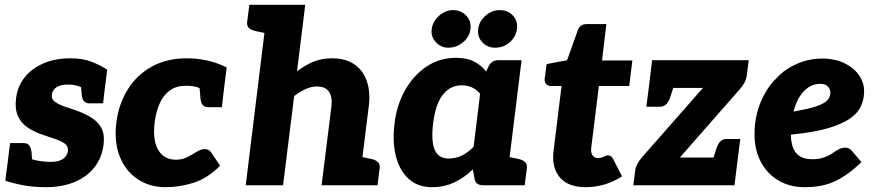

<svg xmlns="http://www.w3.org/2000/svg" viewBox="-20 -769 3635 797"><path d="M170 8Q119 8 76.5 0Q34 -8 2 -19L14 -111L87 -122Q95 -111 127.5 -104Q160 -97 191 -97Q223 -97 241 -109Q259 -121 262 -142Q264 -163 246.5 -174.5Q229 -186 202 -194.5Q175 -203 150 -212Q117 -224 91.5 -242Q66 -260 53.5 -289.5Q41 -319 47 -363Q53 -411 82.5 -448Q112 -485 160.5 -506Q209 -527 272 -527Q324 -527 360.5 -512.5Q397 -498 425 -480L417 -415L344 -396Q328 -402 309 -410Q290 -418 261 -418Q242 -418 227.5 -413Q213 -408 205 -398.5Q197 -389 195 -375Q193 -356 210.5 -344.5Q228 -333 255 -324.5Q282 -316 308 -306Q339 -294 364 -277.5Q389 -261 402 -235Q415 -209 410 -169Q403 -114 372 -74.5Q341 -35 289.5 -13.5Q238 8 170 8ZM313 -447 417 -418 408 -340H352Q335 -340 327.5 -350.5Q320 -361 319 -379ZM116 -68 12 -97 22 -175H78Q95 -175 102 -164.5Q109 -154 111 -136Z M668 8Q601 8 551 -25.5Q501 -59 477 -119.5Q453 -180 463 -261Q473 -338 510.5 -398Q548 -458 610 -492.5Q672 -527 755 -527Q798 -527 839.5 -518Q881 -509 921 -489L910 -402L835 -385Q817 -401 799 -407Q781 -413 751 -413Q712 -413 685.5 -394Q659 -375 643.5 -341Q628 -307 622 -261Q613 -186 637 -146Q661 -106 711 -106Q737 -106 758 -117Q779 -128 796.5 -139Q814 -150 830 -150Q847 -150 856 -137L894 -81Q839 -27 781 -9.5Q723 8 668 8ZM806 -431 910 -402 901 -324H845Q828 -324 820.5 -334.5Q813 -345 812 -363Z M1000 0 1092 -749H1247L1213 -473Q1244 -497 1279 -512Q1314 -527 1359 -527Q1415 -527 1451.5 -501.5Q1488 -476 1503 -431.5Q1518 -387 1511 -330L1470 0H1315L1356 -330Q1360 -368 1345 -389Q1330 -410 1296 -410Q1272 -410 1248 -399Q1224 -388 1201 -370L1155 0ZM1450 0 1479 -118 1522 -109Q1539 -105 1548.5 -96.5Q1558 -88 1556 -71L1547 0ZM1112 -749 1084 -631 1041 -640Q1023 -644 1013.5 -652.5Q1004 -661 1006 -678L1015 -749Z M1773 8Q1715 8 1677 -26Q1639 -60 1623.5 -120Q1608 -180 1618 -258Q1627 -334 1662 -395.5Q1697 -457 1751 -493Q1805 -529 1873 -529Q1917 -529 1947 -514Q1977 -499 1998 -472L2008 -493Q2020 -519 2049 -519H2145L2081 0H1985Q1955 0 1950 -26L1943 -66Q1908 -32 1866 -12Q1824 8 1773 8ZM1842 -111Q1873 -111 1898.5 -124Q1924 -137 1946 -160L1973 -380Q1957 -399 1937.5 -407Q1918 -415 1896 -415Q1864 -415 1839.5 -397Q1815 -379 1799.5 -344Q1784 -309 1778 -258Q1769 -186 1784 -148.5Q1799 -111 1842 -111ZM2061 0 2090 -118 2133 -109Q2150 -105 2159.5 -96.5Q2169 -88 2167 -71L2158 0ZM1933 -648Q1929 -616 1902 -593.5Q1875 -571 1841 -571Q1810 -571 1789 -594Q1768 -617 1772 -648Q1776 -680 1802.5 -703.5Q1829 -727 1860 -727Q1894 -727 1915.5 -704Q1937 -681 1933 -648ZM2126 -649Q2122 -616 2096 -593.5Q2070 -571 2035 -571Q2003 -571 1982 -593.5Q1961 -616 1965 -649Q1969 -681 1995.5 -704Q2022 -727 2054 -727Q2089 -727 2109.5 -704Q2130 -681 2126 -649Z M2411 8Q2338 8 2303.5 -33Q2269 -74 2278 -144L2311 -412H2267Q2255 -412 2247.5 -419.5Q2240 -427 2241 -442L2249 -503L2334 -519L2379 -645Q2388 -669 2416 -669H2497L2479 -518H2605L2592 -412H2466L2434 -154Q2432 -136 2439.5 -124.5Q2447 -113 2463 -113Q2474 -113 2481 -116Q2488 -119 2493 -121.5Q2498 -124 2505 -124Q2517 -124 2524 -111L2562 -37Q2529 -15 2490 -3.5Q2451 8 2411 8Z M2609 0 2617 -63Q2618 -73 2625 -87Q2632 -101 2643 -114L2898 -404H2673L2687 -519H3088L3080 -457Q3078 -441 3070.5 -426.5Q3063 -412 3053 -401L2802 -115H3043L3029 0ZM2784 -433 2762 -365Q2756 -347 2746 -336.5Q2736 -326 2719 -326H2663L2673 -404ZM2932 -85 2954 -153Q2960 -171 2969.5 -181.5Q2979 -192 2997 -192H3053L3043 -114Z M3321 8Q3258 8 3211 -20Q3164 -48 3138 -97.5Q3112 -147 3112 -212Q3112 -232 3114 -252.5Q3116 -273 3121 -293Q3130 -332 3147.5 -367Q3165 -402 3190 -431Q3203 -445 3216.5 -458Q3230 -471 3246 -481Q3277 -502 3314.5 -514Q3352 -526 3394 -526Q3444 -526 3483.5 -507.5Q3523 -489 3545 -458Q3567 -427 3567 -391Q3567 -356 3553 -326.5Q3539 -297 3504 -274Q3480 -259 3446.5 -246.5Q3413 -234 3367.5 -225Q3322 -216 3263 -210Q3263 -203 3263.5 -196Q3264 -189 3265 -183Q3271 -144 3292.5 -126Q3314 -108 3352 -108Q3378 -108 3399 -115Q3420 -122 3434 -132Q3443 -138 3451.5 -143.5Q3460 -149 3469 -152.5Q3478 -156 3489 -156Q3505 -156 3516 -143L3556 -96Q3501 -43 3448 -17.5Q3395 8 3321 8ZM3274 -306Q3302 -311 3325.5 -316Q3349 -321 3366.5 -327Q3384 -333 3397 -340Q3412 -348 3419.5 -359.5Q3427 -371 3427 -385Q3427 -398 3417 -409.5Q3407 -421 3385 -421Q3359 -421 3337.5 -407.5Q3316 -394 3299.5 -368Q3283 -342 3274 -306Z"/></svg>

Font: Aleo Black
Style: Italic
Weight: 900
Italic angle: -7°
Designer: Alessio Laiso
Foundry: Alessio Laiso
Version: Version 2.001;gftools[0.9.29]